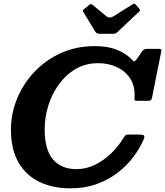

<svg xmlns="http://www.w3.org/2000/svg" viewBox="-20 -1018 905 1053"><path d="M502.5 -844.5 437.5 -951.5Q431 -961 442 -969L469 -991Q476.5 -996.5 479.5 -996Q482.5 -995.5 489 -990.5L563 -929Q580 -915 602 -928.5L707.5 -994.5Q715 -999 718.2 -997.5Q721.5 -996 726.5 -990.5L743 -971Q748 -965 747.8 -961.8Q747.5 -958.5 740.5 -952L625 -843Q619 -837 613.8 -834.8Q608.5 -832.5 597 -832.5H531Q518 -832.5 512.2 -835.5Q506.5 -838.5 502.5 -844.5ZM767.5 -252.5Q747 -205 711.8 -157.8Q676.5 -110.5 626.2 -71.5Q576 -32.5 510.8 -8.8Q445.5 15 365 15Q271 15 197.5 -19.8Q124 -54.5 82 -126Q40 -197.5 40 -307.5Q40 -394 73.2 -475.8Q106.5 -557.5 167.8 -622.8Q229 -688 313.2 -726.5Q397.5 -765 500 -765Q571.5 -765 620.2 -745.5Q669 -726 700 -694.5Q710.5 -684.5 713.8 -681.5Q717 -678.5 727.5 -690.5L759.5 -736Q765 -742.5 770.2 -746.2Q775.5 -750 788.5 -750H850.5Q862.5 -750 864.2 -747.2Q866 -744.5 864 -734L814.5 -486Q812 -474 808.5 -469.5Q805 -465 790 -465H736Q722.5 -465 719.5 -468Q716.5 -471 717.5 -482.5Q722 -541.5 696.2 -583.8Q670.5 -626 623.5 -648.8Q576.5 -671.5 518 -671.5Q450 -671.5 396 -640.2Q342 -609 303.8 -556.5Q265.5 -504 245.2 -439.8Q225 -375.5 225 -310Q225 -196 271 -143.2Q317 -90.5 398.5 -90.5Q453.5 -90.5 502.2 -114.8Q551 -139 590 -177.2Q629 -215.5 655 -258Q660.5 -267.5 666 -273.8Q671.5 -280 687 -280H740.5Q764.5 -280 769.5 -274.8Q774.5 -269.5 767.5 -252.5Z"/></svg>

Font: Besley*
Style: Bold Italic
Weight: 700
Italic angle: -13°
Designer: Owen Earl
Foundry: indestructible type*
Version: Version 2.000; ttfautohint (v1.8.3)